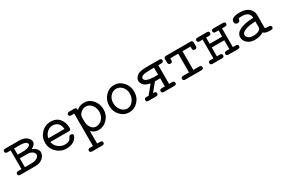

<svg xmlns="http://www.w3.org/2000/svg" viewBox="89 -1473 4023 2728"><g transform="rotate(-30 2100.0 -109.0)"><path d="M13 -31Q13 -62 51 -62Q51 -62 103 -62V-369Q103 -369 52 -369Q13 -369 13 -400Q13 -429 47 -430H238Q242 -430 250.5 -430.5Q259 -431 263 -431Q356 -431 398.5 -394Q441 -357 441 -319Q441 -272 372 -237Q463 -195 463 -132Q463 -84 419 -42Q375 0 294 0H48Q13 -1 13 -31ZM159 -62H266Q326 -62 359.5 -83.5Q393 -105 393 -135Q393 -163 362.5 -185Q332 -207 282 -207H159ZM159 -267H232Q301 -267 336 -282.5Q371 -298 371 -319Q371 -341 340 -355Q309 -369 266 -369H159Z M795 -440Q888 -440 938.5 -379.5Q989 -319 989 -228Q989 -215 986 -207Q983 -199 976.5 -195.5Q970 -192 964.5 -191.5Q959 -191 949 -191H651Q663 -129 710.5 -92Q758 -55 817 -55Q895 -55 921 -115Q926 -129 933 -133Q940 -137 954 -137Q989 -137 989 -109Q989 -98 979 -80.5Q969 -63 949.5 -42.5Q930 -22 893 -8Q856 6 810 6Q714 6 647 -59.5Q580 -125 580 -217Q580 -309 643 -374.5Q706 -440 795 -440ZM652 -251H918Q912 -321 877 -350Q842 -379 795 -379Q743 -379 703 -342.5Q663 -306 652 -251Z M1062 192Q1062 161 1103 161H1147V-370H1102Q1062 -370 1062 -400Q1062 -431 1103 -431H1176Q1202 -431 1209 -422Q1216 -413 1216 -388Q1270 -437 1343 -437Q1423 -437 1480.5 -372.5Q1538 -308 1538 -216Q1538 -122 1476.5 -58Q1415 6 1332 6Q1266 6 1216 -45V161H1260Q1301 161 1301 192Q1301 222 1261 222H1102Q1062 222 1062 192ZM1216 -191Q1216 -146 1246 -100.5Q1276 -55 1329 -55Q1384 -55 1426.5 -101Q1469 -147 1469 -216Q1469 -282 1430.5 -329Q1392 -376 1337 -376Q1290 -376 1253 -342Q1216 -308 1216 -264Z M1632 -216Q1632 -309 1692.5 -374.5Q1753 -440 1837 -440Q1921 -440 1981.5 -374.5Q2042 -309 2042 -216Q2042 -123 1981.5 -58.5Q1921 6 1837 6Q1753 6 1692.5 -58Q1632 -122 1632 -216ZM1701 -223Q1701 -154 1741 -104.5Q1781 -55 1837 -55Q1893 -55 1933 -104.5Q1973 -154 1973 -223Q1973 -290 1932.5 -334.5Q1892 -379 1837 -379Q1782 -379 1741.5 -334.5Q1701 -290 1701 -223Z M2151 -62Q2151 -62 2189 -62L2301 -200Q2257 -208 2227.5 -224Q2198 -240 2186.5 -259Q2175 -278 2171 -291Q2167 -304 2167 -316Q2167 -361 2210.5 -395.5Q2254 -430 2362 -430H2577Q2612 -430 2612 -399Q2612 -369 2573 -369H2525V-62H2573Q2612 -62 2612 -31Q2612 0 2575 0H2403Q2368 0 2368 -31Q2368 -62 2406 -62H2455V-194H2369L2261 -62H2276Q2312 -62 2312 -32Q2312 0 2274 0H2152Q2116 0 2116 -31Q2116 -62 2151 -62ZM2237 -317Q2237 -254 2414 -254H2455V-369H2383Q2237 -369 2237 -317Z M2651 -342V-392Q2651 -401 2651.5 -405Q2652 -409 2655 -416Q2658 -423 2666.5 -426.5Q2675 -430 2688 -430H3085Q3096 -430 3102.5 -429Q3109 -428 3116 -419.5Q3123 -411 3123 -395V-336Q3123 -301 3089 -301Q3053 -301 3053 -337V-369H2922V-62H3020Q3055 -62 3055 -31Q3055 0 3020 0H2753Q2719 -1 2719 -31Q2719 -62 2755 -62H2852V-369H2721V-337Q2721 -301 2687 -301H2684Q2651 -301 2651 -342Z M3204 -62Q3204 -62 3252 -62V-369H3205Q3167 -369 3167 -400Q3167 -430 3204 -430H3358Q3393 -430 3393 -400Q3393 -369 3357 -369Q3357 -369 3309 -369V-267H3514V-369H3467Q3429 -369 3429 -400Q3429 -430 3466 -430H3620Q3656 -430 3656 -399Q3656 -369 3619 -369H3571V-62H3618Q3656 -62 3656 -31Q3656 0 3619 0H3466Q3429 0 3429 -31Q3429 -62 3466 -62H3514V-207H3309V-62H3356Q3394 -62 3394 -31Q3394 0 3357 0H3204Q3167 0 3167 -31Q3167 -62 3204 -62Z M3730 -128Q3730 -198 3811.5 -236.5Q3893 -275 4030 -277Q4030 -328 3996 -353.5Q3962 -379 3902 -379Q3880 -379 3866 -378Q3851 -377 3848 -375Q3845 -373 3845 -367Q3844 -342 3830 -331.5Q3816 -321 3801 -321Q3782 -321 3769 -333Q3756 -345 3756 -367Q3756 -440 3901 -440Q4000 -440 4049.5 -393Q4099 -346 4099 -285V-69Q4120 -61 4159 -61Q4199 -61 4199 -31Q4199 -16 4191.5 -9Q4184 -2 4175.5 -1Q4167 0 4149 0Q4064 0 4041 -32Q3983 6 3895 6Q3821 6 3775.5 -34Q3730 -74 3730 -128ZM3799 -128Q3799 -98 3828 -76.5Q3857 -55 3902 -55Q3955 -55 3991 -72Q4009 -80 4018 -91.5Q4027 -103 4028.5 -111Q4030 -119 4030 -134V-218Q3923 -215 3861 -190Q3799 -165 3799 -128Z"/></g></svg>

Font: CMU Typewriter Text
Style: Regular
Weight: 500
Monospace: yes
Version: Version 0.7.0